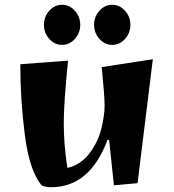

<svg xmlns="http://www.w3.org/2000/svg" viewBox="-20 -761 730 804"><path d="M406 -480 620 -513 556 6 457 15 437 -175H430Q356 23 194 23Q170 23 154 15Q103 -47 84 -195.5Q65 -344 65 -492L265 -507Q247 -332 247 -245Q247 -158 262 -58Q317 -70 353.5 -117.5Q390 -165 404 -221Q418 -277 418 -318.5Q418 -360 406 -480ZM186.5 -598Q164 -623 164 -657Q164 -691 186.5 -716Q209 -741 240 -741Q271 -741 293.5 -716Q316 -691 316 -657Q316 -623 293.5 -598Q271 -573 240 -573Q209 -573 186.5 -598ZM396.5 -598Q374 -623 374 -657Q374 -691 396.5 -716Q419 -741 450 -741Q481 -741 503.5 -716Q526 -691 526 -657Q526 -623 503.5 -598Q481 -573 450 -573Q419 -573 396.5 -598Z"/></svg>

Font: Joti One
Style: Regular
Weight: 400
Designer: Eduardo Rodriguez Tunni
Foundry: Eduardo Rodriguez Tunni
Version: Version 1.001